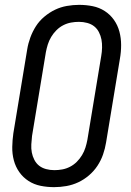

<svg xmlns="http://www.w3.org/2000/svg" viewBox="-20 -763 540 791"><path d="M203 8Q174 8 147 2.5Q120 -3 97.5 -17.5Q75 -32 59.5 -54Q44 -76 37 -102.5Q30 -129 30.5 -157.5Q31 -186 35 -214L92 -559Q96 -584 105 -608.5Q114 -633 128 -655Q142 -677 163 -694.5Q184 -712 207 -723Q230 -734 255.5 -738.5Q281 -743 306 -743Q335 -743 362 -737.5Q389 -732 411.5 -717.5Q434 -703 449.5 -681Q465 -659 472 -632.5Q479 -606 479 -577.5Q479 -549 474 -521L417 -176Q413 -151 404.5 -126.5Q396 -102 381.5 -80Q367 -58 346.5 -40.5Q326 -23 302.5 -12Q279 -1 253.5 3.5Q228 8 203 8ZM204 -62Q220 -62 236.5 -65Q253 -68 268.5 -76Q284 -84 296.5 -96.5Q309 -109 318 -124Q327 -139 332 -155Q337 -171 340 -187L397 -532Q400 -549 400.5 -566.5Q401 -584 398 -600Q395 -616 387.5 -630.5Q380 -645 368 -654.5Q356 -664 339.5 -668.5Q323 -673 305 -673Q289 -673 272.5 -670Q256 -667 240.5 -659Q225 -651 212.5 -638.5Q200 -626 191 -611Q182 -596 177 -580Q172 -564 169 -548L112 -203Q110 -186 109 -168.5Q108 -151 111 -135Q114 -119 121.5 -104.5Q129 -90 141 -80.5Q153 -71 169.5 -66.5Q186 -62 204 -62Z"/></svg>

Font: Iosevka Term Curly Oblique
Style: Regular
Weight: 400
Italic angle: -9°
Designer: Belleve Invis
Foundry: Belleve Invis
Version: Version 32.3.0